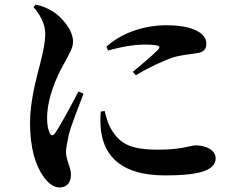

<svg xmlns="http://www.w3.org/2000/svg" viewBox="-20 -780 1040 844"><path d="M241 44C274 44 292 23 292 -13C292 -43 270 -77 270 -113C270 -129 275 -150 283 -190C292 -227 327 -314 347 -368L325 -378C299 -328 248 -232 223 -196C213 -181 204 -182 198 -197C192 -209 187 -229 187 -260C187 -345 225 -437 263 -503C287 -549 301 -569 301 -597C301 -652 247 -707 216 -727C192 -743 170 -752 137 -760L127 -749C153 -720 179 -677 179 -631C178 -587 168 -546 156 -498C140 -438 112 -333 112 -241C112 -129 136 -51 173 -1C193 26 217 44 241 44ZM706 -9C827 -9 928 -22 928 -84C928 -122 883 -141 840 -141C819 -141 778 -122 677 -122C552 -122 505 -148 466 -217C454 -238 446 -268 440 -292L423 -290C421 -266 420 -236 424 -206C439 -90 517 -9 706 -9ZM564 -464 577 -449C631 -482 697 -513 742 -528C783 -540 819 -541 849 -547C874 -551 887 -563 887 -588C887 -606 879 -626 848 -643C814 -661 773 -669 706 -669C631 -669 524 -644 448 -575L455 -558C539 -581 587 -584 617 -584C690 -584 685 -574 675 -562C658 -543 608 -501 564 -464Z"/></svg>

Font: Source Han Serif CN
Style: Bold
Weight: 700
Designer: Ryoko NISHIZUKA 西塚涼子 (kana & ideographs); Frank Grießhammer (Latin, Greek & Cyrillic); Wenlong ZHANG 张文龙 (bopomofo); San
Foundry: Adobe
Version: Version 2.003;hotconv 1.1.1;makeotfexe 2.6.0